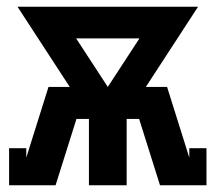

<svg xmlns="http://www.w3.org/2000/svg" viewBox="-20 -550 640 570"><path d="M7 0V-110H58V-82L124 -292H187L32 -530H568L413 -292H476L542 -82V-110H593V0H455L393 -197H356V0H244V-197H207L145 0ZM300 -292 394 -436H206Z"/></svg>

Font: Iosevka Slab XBdEx
Style: Regular
Weight: 800
Width: 7
Monospace: yes
Designer: Belleve Invis
Foundry: Belleve Invis
Version: Version 11.1.0; ttfautohint (v1.8.3)